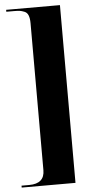

<svg xmlns="http://www.w3.org/2000/svg" viewBox="-60 -801 453 972"><g transform="rotate(-5 166.0 -315.5)"><path d="M48.8 -756.8Q48.8 -756.8 9.8 -756.8V-766.6H283.2V136.7H9.8V127H48.8Q127 127 127 58.6V-688.5Q127 -712.9 121.1 -728Q115.2 -743.2 101.6 -748.5Q87.9 -753.9 78.1 -755.4Q68.4 -756.8 48.8 -756.8Z"/></g></svg>

Font: spinwerad
Style: Bold
Weight: 700
Width: 7
Version: Version 0.3